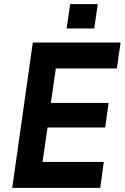

<svg xmlns="http://www.w3.org/2000/svg" viewBox="-20 -905 601 925"><path d="M39 0 138 -700H561L543 -575H249L225 -409H503L487 -291H209L185 -125H480L463 0ZM301 -768 318 -885H451L434 -768Z"/></svg>

Font: Finlandica SemiBold
Style: Italic
Weight: 600
Italic angle: -8°
Designer: Niklas Ekholm, Juho Hiilivirta, Jaakko Suomalainen
Foundry: Helsinki Type Studio
Version: Version 1.063